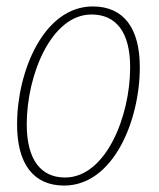

<svg xmlns="http://www.w3.org/2000/svg" viewBox="-20 -566 493 596"><path d="M179 10C332 10 414 -192 414 -357C414 -480 363 -546 268 -546C116 -546 33 -345 33 -180C33 -57 84 10 179 10ZM182 -15C107 -15 63 -70 63 -180C63 -333 139 -521 264 -521C340 -521 384 -467 384 -357C384 -204 308 -15 182 -15Z"/></svg>

Font: Noto Serif Condensed Thin
Style: Italic
Weight: 100
Width: 3
Italic angle: -12°
Designer: Monotype Design Team
Foundry: Monotype Imaging Inc.
Version: Version 2.013